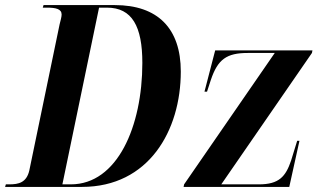

<svg xmlns="http://www.w3.org/2000/svg" viewBox="-52 -734 1247 754"><path d="M-32 0H270C532 0 658 -221 658 -453C658 -623 567 -714 399 -714H119L116 -704H132C167 -704 190 -699 190 -677C190 -668 186 -654 182 -638L63 -64C52 -17 21 -10 -15 -10H-29ZM226 -10H193L337 -704H368C467 -704 507 -630 507 -487C507 -238 409 -10 226 -10ZM669 0H1084L1124 -181H1115L1091 -103C1070 -41 1044 -10 965 -10H817L1173 -526L1175 -536H793L751 -374H761L776 -420C803 -501 838 -526 921 -526H1027L671 -10Z"/></svg>

Font: Noto Serif Display Condensed
Style: Bold Italic
Weight: 700
Width: 3
Italic angle: -12°
Designer: Monotype Design Team
Foundry: Monotype Imaging Inc.
Version: Version 2.009